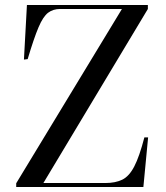

<svg xmlns="http://www.w3.org/2000/svg" viewBox="-20 -750 664 770"><path d="M45 0V-15L469 -714H221Q193 -714 173 -699Q153 -684 134.5 -640.5Q116 -597 91 -513L76 -511L88 -730H573V-714L154 -16H402Q443 -16 470.5 -29.5Q498 -43 518.5 -82.5Q539 -122 559 -199H574L555 0Z"/></svg>

Font: Literata 72pt
Style: Regular
Weight: 400
Designer: Latin by Veronika Burian and Jose Scaglione. Greek by Irene Vlachou. Cyrillic by Vera Evstafieva.
Foundry: TypeTogether
Version: Version 3.002